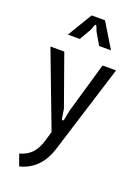

<svg xmlns="http://www.w3.org/2000/svg" viewBox="-177 -823 799 1108"><g transform="rotate(20 223.0 -269.0)"><path d="M65 142 90 212C176 191 229 129 255 48L426 -500H343L253 -189L242 -132C240 -121 230 -121 228 -132L219 -189L108 -500H23L198 -38L181 19C162 83 131 124 65 142ZM94 -599H167L209 -671L220 -701C223 -709 229 -709 232 -701L244 -671L286 -599H359L267 -750H185Z"/></g></svg>

Font: Finlandica
Style: Regular
Weight: 400
Designer: Niklas Ekholm, Juho Hiilivirta, Jaakko Suomalainen
Foundry: Helsinki Type Studio
Version: Version 2.000;Glyphs 3.2 (3202)